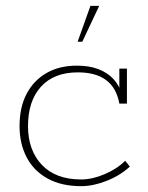

<svg xmlns="http://www.w3.org/2000/svg" viewBox="-20 -628 507 658"><path d="M258 10Q190 10 142.5 -16.5Q95 -43 71 -89.5Q47 -136 47 -196Q47 -260 71 -306Q95 -352 139 -377.5Q183 -403 244 -403Q285 -403 316 -391.5Q347 -380 368 -358Q389 -336 398 -303L389 -301V-393H415V-273H389Q370 -380 247 -380Q165 -380 120.5 -331Q76 -282 76 -196Q76 -113 123.5 -63Q171 -13 258 -13Q296 -13 338.5 -31Q381 -49 409 -77L425 -57Q391 -26 345 -8Q299 10 258 10ZM246 -485 290 -608H320L262 -485Z"/></svg>

Font: Rokkitt Thin
Style: Regular
Weight: 250
Version: Version 3.103